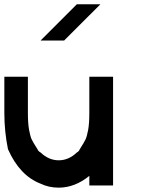

<svg xmlns="http://www.w3.org/2000/svg" viewBox="-20 -853 707 883"><path d="M390.8 -44.2Q324.2 10 250 10Q204.2 10 166.7 -8.3Q70.8 -45 16.7 -166.7Q0 -248.3 0 -333.3V-500H108.3V-333.3Q108.3 -285 113.8 -255.4Q119.2 -225.8 125.8 -211.7Q132.5 -197.5 152.5 -166.7Q155.8 -157.5 166.7 -151.7Q204.2 -115.8 250 -115.8Q295.8 -115.8 333.3 -151.7Q343.3 -156.7 346.7 -166.7Q366.7 -197.5 373.3 -211.7Q380 -225.8 385.4 -255.4Q390.8 -285 390.8 -333.3V-500H500V0H390.8ZM441.7 -833.3Q309.2 -700 275 -666.7H166.7L333.3 -833.3Z"/></svg>

Font: 0xA000-Mono
Style: Mono-Bold
Weight: 700
Version: Version 0.1